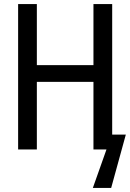

<svg xmlns="http://www.w3.org/2000/svg" viewBox="-20 -734 640 943"><path d="M598 -73 526 189H436L503 0H439V-332H161V0H69V-714H161V-414H439V-714H531V-73Z"/></svg>

Font: Noto Sans Mono UI
Style: Regular
Weight: 400
Monospace: yes
Designer: Monotype Design team
Foundry: Monotype Imaging Inc.
Version: Version 1.000